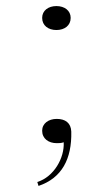

<svg xmlns="http://www.w3.org/2000/svg" viewBox="-20 -457 353 633"><path d="M166 -358C193 -358 213 -373 213 -398C213 -422 193 -437 166 -437C139 -437 119 -422 119 -398C119 -373 139 -358 166 -358ZM103 143 107 156C184 130 217 67 215 -23C214 -52 195 -65 167 -65C140 -65 119 -50 119 -26C119 0 140 15 167 15C175 15 182 15 190 12C193 63 158 126 103 143Z"/></svg>

Font: Sprat Extended Light
Style: Regular
Weight: 300
Width: 9
Designer: Ethan Nakache
Foundry: Collletttivo
Version: Version 2.000;Glyphs 3.2 (3217)